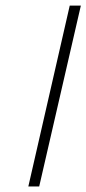

<svg xmlns="http://www.w3.org/2000/svg" viewBox="-20 -672 311 691"><path d="M121.1 -1H82L231 -651.9H271Z"/></svg>

Font: Common Serif SemiBold
Style: Italic
Weight: 600
Italic angle: -12°
Designer: Philipp H. Poll, Khaled Hosny
Foundry: Stefan Peev, Context Ltd.
Version: Version 1.026